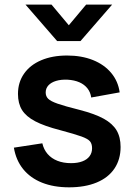

<svg xmlns="http://www.w3.org/2000/svg" viewBox="-20 -795 582 830"><path d="M278.7 14.8Q212.3 14.8 161.8 -5.3Q111.3 -25.5 80.2 -63.8Q49.1 -102.2 40 -156.7L163 -175.5Q169.1 -148.7 185.8 -129.3Q202.6 -110 228.4 -99.8Q254.2 -89.7 287.2 -89.7Q315.7 -89.7 336.1 -97.5Q356.5 -105.2 367.2 -119.7Q378 -134.1 378 -154.2Q378 -173.4 368.9 -184.2Q359.8 -194.9 332.4 -204.9Q304.9 -214.9 240.5 -232.2Q171.6 -249.9 132.1 -270.7Q92.6 -291.4 75.1 -319.6Q57.7 -347.8 57.7 -389Q57.7 -439 84 -476.6Q110.2 -514.2 158.2 -534.6Q206.2 -555 270.2 -555Q332.5 -555 381.5 -535.5Q430.6 -515.9 460.7 -479.8Q490.8 -443.7 497.3 -395.7L374.3 -373.5Q371.2 -396.3 358 -413Q344.8 -429.8 323.1 -439.3Q301.3 -448.8 272.2 -450.5Q243.9 -451.8 222.5 -445.3Q201.1 -438.8 189.3 -426Q177.5 -413.1 177.5 -395.2Q177.5 -378.8 188.3 -368Q199.1 -357.3 229.1 -346.8Q259.2 -336.2 325 -319.7Q390.4 -302.8 428.6 -281.7Q466.8 -260.5 484.1 -231.3Q501.3 -202.2 501.3 -159.7Q501.3 -105.8 474.7 -66.3Q448.1 -26.8 397.8 -6Q347.6 14.8 278.7 14.8ZM90.3 -775H202.8L277.5 -685.8L352.2 -775H464.7L328 -617.5H227Z"/></svg>

Font: Hauora
Style: Regular
Weight: 400
Designer: Wayne Shih
Foundry: WCYS
Version: Version 1.001